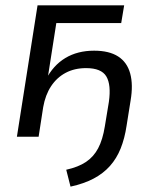

<svg xmlns="http://www.w3.org/2000/svg" viewBox="-20 -510 575 716"><path d="M243 186 227 123Q272 113 300.5 94Q329 75 346 43Q363 11 371 -39L386 -130Q395 -194 376.5 -225Q358 -256 301 -256Q258 -256 225 -238.5Q192 -221 170.5 -188.5Q149 -156 141 -110L124 0H43L120 -490H443L432 -424H190L157 -213H151Q178 -266 223.5 -293.5Q269 -321 331 -321Q387 -321 420.5 -299.5Q454 -278 465.5 -236Q477 -194 467 -135L452 -41Q445 6 430 43.5Q415 81 390 109Q365 137 329 156Q293 175 243 186Z"/></svg>

Font: Nunito Sans 10pt SemiCondensed
Style: Italic
Weight: 400
Width: 4
Italic angle: -9°
Designer: Vernon Adams
Foundry: Vernon Adams
Version: Version 3.101;gftools[0.9.27]